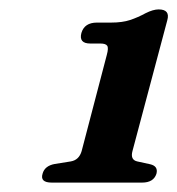

<svg xmlns="http://www.w3.org/2000/svg" viewBox="-20 -737 377 408"><path d="M172 -644.5Q147 -644.5 153 -667Q159.5 -689 186 -689H216Q240 -689 256.5 -694.5Q273 -700 289.5 -709Q305.5 -717 317 -717Q342 -717 335.5 -694L261.5 -416Q256.5 -397.5 271.5 -394L299 -388Q316.5 -384 312.5 -368Q306.5 -349 282 -349H90Q64.5 -349 70.5 -368Q75 -384.5 96 -388.5L130.5 -394Q148 -397 153.5 -416L207 -620.5Q211 -635 207.8 -639.8Q204.5 -644.5 193.5 -644.5Z"/></svg>

Font: Fraunces 9pt Soft SemiBold
Style: Italic
Weight: 600
Italic angle: -16°
Version: Version 1.000;[b76b70a41]